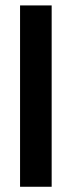

<svg xmlns="http://www.w3.org/2000/svg" viewBox="-20 -696 267 715"><path d="M54.7 -675.8V-0.5H172.4V-675.8Z"/></svg>

Font: Vazir Variable Regular
Style: Regular
Weight: 400
Designer: Saber Rastikerdar
Foundry: Saber Rastikerdar
Version: Version 30.1.0